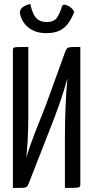

<svg xmlns="http://www.w3.org/2000/svg" viewBox="-20 -933 463 953"><path d="M44 0V-684.2Q44 -692.4 47 -695.4Q49.9 -698.4 65.6 -699.2Q81.3 -700 120.5 -700V-359Q120.5 -323.4 119.7 -292.1Q118.8 -260.9 116.9 -227.6Q114.9 -194.3 111 -151.2Q126.7 -205.8 151.7 -269.3Q176.7 -332.9 209.3 -415.7L305.1 -680Q309.1 -690.5 315 -694.6Q321 -698.7 335.4 -699.4Q349.8 -700 378.7 -700V-15.8Q378.7 -8.2 374.4 -4.9Q370.2 -1.6 354.2 -0.8Q338.2 0 302.2 0V-251.2Q302.2 -291.9 303 -331Q303.9 -370 305.5 -406.9Q307.2 -443.7 309.3 -478.1Q311.5 -512.5 314.5 -543.9Q298.8 -485.6 275.9 -419.9Q253 -354.1 219.7 -270.9L121.6 -20Q117.9 -9.5 112.1 -5.4Q106.3 -1.3 91.2 -0.6Q76.2 0 44 0ZM208.7 -768.5Q168.6 -768.5 140.5 -783.8Q112.3 -799.1 96.9 -822.5Q81.6 -845.9 78.9 -869.4Q78.6 -885.8 91.4 -896.2Q104.3 -906.6 130.1 -913.5Q136.1 -887.3 144.9 -866.7Q153.8 -846.1 169.6 -835Q185.5 -823.8 211.7 -823.8Q247.3 -823.8 261.9 -844.2Q276.5 -864.7 287.6 -901.5Q290.8 -912.1 304.3 -909.1Q317.8 -906 331.4 -895.4Q345 -884.8 348 -872.3Q335.4 -840.9 318.8 -817.6Q302.2 -794.2 276.4 -781.4Q250.6 -768.5 208.7 -768.5Z"/></svg>

Font: Yanone Kaffeesatz ExtraLight
Style: Regular
Weight: 200
Designer: Yanone (Cyrillic: Daniel Pouzeot, Huerta Tipografica, and Cyreal)
Foundry: Yanone
Version: Version 2.003